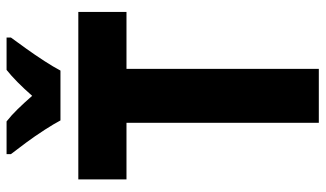

<svg xmlns="http://www.w3.org/2000/svg" viewBox="-218 -748 967 570"><g transform="rotate(-90 265.0 -463.5)"><path d="M185 0V-571H17V-714H514V-571H345V0ZM192 -767Q182 -786 164 -814Q146 -842 126 -869Q106 -896 92 -914V-927H189Q207 -913 225.5 -894Q244 -875 265 -851Q308 -900 342 -927H438V-914Q424 -895 405 -868.5Q386 -842 368.5 -815Q351 -788 340 -767Z"/></g></svg>

Font: Noto Sans Mono Condensed Black
Style: Regular
Weight: 900
Width: 3
Designer: Monotype Design Team
Foundry: Monotype Imaging Inc.
Version: Version 2.014